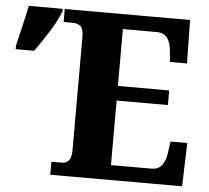

<svg xmlns="http://www.w3.org/2000/svg" viewBox="-93 -769 898 824"><g transform="rotate(5 355.5 -357.0)"><path d="M153 0H721L727 -187H655L648 -139Q644 -106 629 -85Q614 -64 583 -64H409V-342H630V-405H409V-650H555Q612 -650 618 -575L623 -527H696L693 -714H153V-658H195Q212 -658 225.5 -648Q239 -638 239 -599V-110Q239 -56 196 -56H153ZM-42 -524H38Q67 -565 97 -612Q127 -659 144 -702V-714H-2Q-10 -674 -21.5 -625.5Q-33 -577 -42 -539Z"/></g></svg>

Font: Noto Serif SemiCondensed Extra
Style: Regular
Weight: 800
Width: 4
Designer: Monotype Design Team
Foundry: Monotype Imaging Inc.
Version: Version 1.002